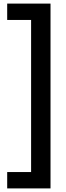

<svg xmlns="http://www.w3.org/2000/svg" viewBox="-20 -888 365 1068"><path d="M20 160V69H153V-777H20V-868H261V160Z"/></svg>

Font: Encode Sans Compressed
Style: Bold
Weight: 700
Designer: Pablo Impallari, Andres Torresi
Foundry: Pablo Impallari, Andres Torresi
Version: Version 1.000; ttfautohint (v1.00) -l 8 -r 50 -G 200 -x 14 -